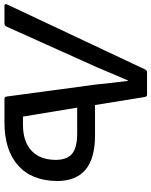

<svg xmlns="http://www.w3.org/2000/svg" viewBox="46 -768 695 882"><g transform="rotate(90 394.0 -327.5)"><path d="M-20 0Q-25 0 -26.5 -3Q-28 -6 -27 -10L272 -645Q277 -655 284 -655H388Q397 -655 399 -645L436 -416H575Q682 -416 733.5 -372Q785 -328 785 -242Q784 -125 713.5 -62.5Q643 0 516 0H407Q399 0 397 -10L341 -426Q338 -462 333.5 -497.5Q329 -533 325 -567H323Q308 -532 293 -497Q278 -462 263 -426L76 -10Q71 0 62 0ZM489 -85H526Q603 -85 645 -123.5Q687 -162 688 -234Q688 -288 659.5 -311Q631 -334 567 -334H448Z"/></g></svg>

Font: Sofia Sans Semi Condensed SemiBold
Style: Italic
Weight: 600
Italic angle: -9°
Version: Version 4.100